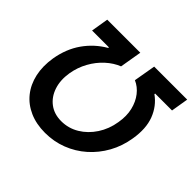

<svg xmlns="http://www.w3.org/2000/svg" viewBox="-172 -930 1141 1141"><g transform="rotate(45 398.5 -359.5)"><path d="M60.1 -336.9Q76.2 -431.2 125 -500.5Q173.8 -569.8 247.1 -612.3L249 -618.2H106.9L125 -727.5H402.8L379.4 -589.4Q335.4 -572.3 295.9 -536.4Q256.3 -500.5 228.8 -450.9Q201.2 -401.4 191.4 -342.8Q180.7 -276.4 198.5 -222.9Q216.3 -169.4 257.6 -138.4Q298.8 -107.4 357.9 -107.4Q418.5 -107.4 470 -138.4Q521.5 -169.4 556.6 -223.1Q591.8 -276.9 602.5 -344.2Q612.8 -403.8 601.1 -452.9Q589.4 -502 561.8 -537.4Q534.2 -572.8 495.6 -589.4L519.5 -727.5H796.9L778.8 -618.2H636.7L636.2 -612.8Q694.8 -570.8 721.2 -501.5Q747.6 -432.1 731.4 -335.9Q719.2 -260.3 684.1 -197Q648.9 -133.8 596.4 -87.4Q543.9 -41 478.3 -15.6Q412.6 9.8 338.9 9.8Q265.1 9.8 207.8 -15.6Q150.4 -41 113.3 -87.4Q76.2 -133.8 62 -197.3Q47.9 -260.7 60.1 -336.9Z"/></g></svg>

Font: Inter 16pt SemiBold
Style: Italic
Weight: 600
Italic angle: -9.3988°
Version: Version 4.001;git-66647c0bb